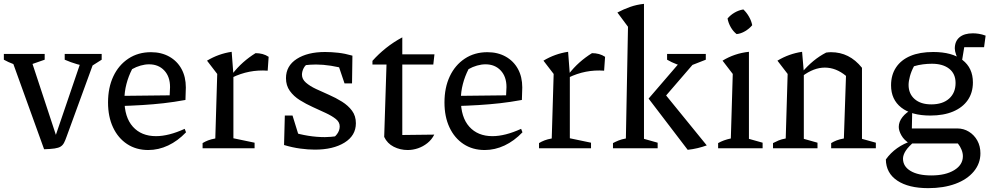

<svg xmlns="http://www.w3.org/2000/svg" viewBox="-24 -770 5141 997"><path d="M205 5 30 -480H131L276 -40H256L406 -480H475L322 -61Q315 -41 308.5 -28.5Q302 -16 291 -9Q280 -2 259.5 1Q239 4 205 5ZM99 -422Q71 -428 45 -437.5Q19 -447 -4 -460V-490H208V-460ZM444 -422Q376 -432 312 -460V-490H504V-460Z M746 9Q683 9 636 -22Q589 -53 563 -108.5Q537 -164 537 -238Q537 -315 564.5 -373.5Q592 -432 642.5 -465.5Q693 -499 760 -499Q814 -499 855 -476Q896 -453 918.5 -412Q941 -371 941 -316L939 -251Q879 -240 825.5 -234Q772 -228 715 -224.5Q658 -221 590 -219V-272L857 -275L859 -318Q859 -372 829 -404Q799 -436 750 -436Q729 -436 706 -429.5Q683 -423 662 -411Q643 -374 632.5 -333.5Q622 -293 622 -253Q622 -161 666 -112Q710 -63 786 -63Q852 -63 935 -101L942 -83Q899 -38 849 -14.5Q799 9 746 9Z M1366 -403Q1269 -410 1181 -367V-384Q1208 -419 1238.5 -446Q1269 -473 1303 -494Q1322 -494 1339 -489.5Q1356 -485 1371 -475ZM1028 0V-27Q1041 -35 1056.5 -41Q1072 -47 1094 -51L1104 -386L1051 -455Q1111 -491 1179 -501L1188 -383V-52L1298 -29V0Z M1611 7Q1576 7 1535 1.5Q1494 -4 1451 -17L1487 -86Q1533 -72 1576.5 -65Q1620 -58 1663 -58Q1679 -58 1694.5 -59.5Q1710 -61 1726 -63L1692 -45Q1712 -55 1726 -73.5Q1740 -92 1740 -114Q1740 -136 1720 -152Q1700 -168 1668 -183Q1636 -198 1600.5 -214Q1565 -230 1533 -250Q1501 -270 1481 -298Q1461 -326 1461 -364Q1461 -428 1517 -464Q1573 -500 1664 -500Q1697 -500 1732.5 -496Q1768 -492 1806 -481L1781 -409Q1737 -422 1695 -428.5Q1653 -435 1617 -435Q1602 -435 1587 -434Q1572 -433 1554 -431L1582 -444Q1562 -434 1553 -416.5Q1544 -399 1544 -382Q1544 -359 1564.5 -341Q1585 -323 1617 -308Q1649 -293 1684.5 -277.5Q1720 -262 1752 -242Q1784 -222 1804 -195Q1824 -168 1824 -130Q1824 -66 1765 -29.5Q1706 7 1611 7ZM1451 -17 1455 -170H1495L1542 -18ZM1765 -337 1716 -482 1806 -481 1804 -337Z M2065 -576V-488H2232L2226 -435H2065V-69L2231 -71Q2218 -45 2195.5 -27Q2173 -9 2146.5 0Q2120 9 2093 9Q2054 9 2020.5 -8Q1987 -25 1971 -59L1983 -435H1910V-454Q1942 -490 1981 -521Q2020 -552 2065 -576Z M2493 9Q2430 9 2383 -22Q2336 -53 2310 -108.5Q2284 -164 2284 -238Q2284 -315 2311.5 -373.5Q2339 -432 2389.5 -465.5Q2440 -499 2507 -499Q2561 -499 2602 -476Q2643 -453 2665.5 -412Q2688 -371 2688 -316L2686 -251Q2626 -240 2572.5 -234Q2519 -228 2462 -224.5Q2405 -221 2337 -219V-272L2604 -275L2606 -318Q2606 -372 2576 -404Q2546 -436 2497 -436Q2476 -436 2453 -429.5Q2430 -423 2409 -411Q2390 -374 2379.5 -333.5Q2369 -293 2369 -253Q2369 -161 2413 -112Q2457 -63 2533 -63Q2599 -63 2682 -101L2689 -83Q2646 -38 2596 -14.5Q2546 9 2493 9Z M3113 -403Q3016 -410 2928 -367V-384Q2955 -419 2985.5 -446Q3016 -473 3050 -494Q3069 -494 3086 -489.5Q3103 -485 3118 -475ZM2775 0V-27Q2788 -35 2803.5 -41Q2819 -47 2841 -51L2851 -386L2798 -455Q2858 -491 2926 -501L2935 -383V-52L3045 -29V0Z M3159 0V-27Q3172 -34 3188 -40.5Q3204 -47 3226 -51L3237 -631L3182 -705Q3214 -722 3248 -734Q3282 -746 3320 -750V-49L3391 -29V0ZM3547 8 3344 -258 3535 -480H3602V-468L3408 -243L3410 -305L3646 -15Q3624 -7 3599 -1Q3574 5 3547 8ZM3544 -422Q3515 -427 3489.5 -436.5Q3464 -446 3440 -460V-490H3641V-460Z M3705 0V-27Q3719 -35 3735.5 -41Q3752 -47 3771 -51L3781 -386L3728 -455Q3759 -474 3793 -485.5Q3827 -497 3865 -501V-49L3936 -29V0ZM3836 -721Q3853 -705 3865.5 -683Q3878 -661 3882 -639Q3867 -621 3845 -608Q3823 -595 3801 -593Q3783 -607 3770.5 -629Q3758 -651 3754 -674Q3769 -692 3790.5 -704.5Q3812 -717 3836 -721Z M3990 0V-27Q4003 -34 4018.5 -40.5Q4034 -47 4056 -51L4066 -386L4013 -455Q4073 -491 4141 -501L4150 -396V-49L4221 -29V0ZM4292 0V-27Q4305 -35 4320.5 -41Q4336 -47 4358 -51L4369 -376L4452 -418V-49L4524 -29V0ZM4143 -375 4141 -395Q4169 -428 4200 -453.5Q4231 -479 4266 -497Q4273 -498 4279.5 -498.5Q4286 -499 4291 -499Q4339 -499 4379 -479Q4419 -459 4452 -418L4369 -376Q4317 -419 4259 -419Q4202 -419 4143 -375Z M4796 207Q4694 207 4635.5 168Q4577 129 4576 58Q4600 24 4634.5 -0.5Q4669 -25 4713 -39H4729Q4693 -9 4679 13Q4665 35 4665 54Q4665 94 4704 117.5Q4743 141 4812 141Q4886 141 4931 113.5Q4976 86 4976 41Q4976 25 4969 7.5Q4962 -10 4950 -25H4699Q4671 -42 4657 -66.5Q4643 -91 4643 -111Q4643 -138 4662.5 -162.5Q4682 -187 4713 -202L4711 -103H4947Q4980 -103 5007.5 -86Q5035 -69 5051 -40Q5067 -11 5067 26Q5067 79 5032.5 120.5Q4998 162 4937 184.5Q4876 207 4796 207ZM4807 -170Q4709 -170 4656 -211.5Q4603 -253 4603 -327Q4603 -381 4629 -420Q4655 -459 4703.5 -479.5Q4752 -500 4822 -500Q4920 -500 4974 -458.5Q5028 -417 5028 -342Q5028 -289 5001.5 -250.5Q4975 -212 4925.5 -191Q4876 -170 4807 -170ZM4812 -228Q4871 -228 4904.5 -258Q4938 -288 4938 -339Q4938 -387 4905 -413Q4872 -439 4815 -439Q4793 -439 4769 -436Q4745 -433 4722 -426Q4708 -400 4701 -374Q4694 -348 4694 -329Q4694 -283 4725.5 -255.5Q4757 -228 4812 -228ZM4960 -446Q4948 -465 4941 -485Q4934 -505 4934 -518Q4934 -556 4958.5 -576.5Q4983 -597 5028 -597Q5042 -597 5058.5 -594.5Q5075 -592 5094 -585L5086 -525H4983L4970 -446Z"/></svg>

Font: Piazzolla Thin Medium
Style: Regular
Weight: 500
Version: Version 2.005